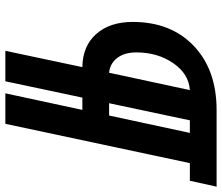

<svg xmlns="http://www.w3.org/2000/svg" viewBox="-76 -674 830 718"><g transform="rotate(90 339.0 -315.0)"><path d="M392 -710H678L656 -610H590L443 80H329L391 -208H345L284 80H170L231 -208Q152 -209 107 -260Q62 -311 62 -396Q62 -539 151.5 -624.5Q241 -710 392 -710ZM252 -308 317 -610Q256 -606 216 -547.5Q176 -489 176 -410Q176 -365 197 -338Q218 -311 252 -308ZM477 -610H430L366 -308H412Z"/></g></svg>

Font: Raleway-v4020
Style: Bold Italic
Weight: 700
Italic angle: -12°
Designer: Matt McInerney, Pablo Impallari, Rodrigo Fuenzalida
Foundry: Matt McInerney, Pablo Impallari, Rodrigo Fuenzalida
Version: Version 4.020;PS 004.020;hotconv 1.0.88;makeotf.lib2.5.64775